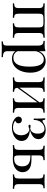

<svg xmlns="http://www.w3.org/2000/svg" viewBox="920 -1388 613 2494"><g transform="rotate(90 1227.0 -140.5)"><path d="M469.4 -397.6Q435.5 -397.6 421.8 -385.1Q408.1 -372.6 408.1 -339.5V-75Q408.1 -41.9 421.8 -29.4Q435.5 -16.9 469.4 -16.9V0Q395.2 -3.2 372.6 -3.2Q350 -3.2 282.3 0V-16.9Q312.1 -16.9 323.8 -29.4Q335.5 -41.9 335.5 -75V-339.5Q335.5 -372.6 323.8 -385.1Q312.1 -397.6 282.3 -397.6H210.5Q180.6 -397.6 169 -385.1Q157.3 -372.6 157.3 -339.5V-75Q157.3 -41.9 169 -29.4Q180.6 -16.9 210.5 -16.9V0Q142.7 -3.2 120.2 -3.2Q97.6 -3.2 23.4 0V-16.9Q57.3 -16.9 71 -29.4Q84.7 -41.9 84.7 -75V-339.5Q84.7 -372.6 71 -385.1Q57.3 -397.6 23.4 -397.6V-414.5Q97.6 -411.3 120.2 -411.3Q147.6 -411.3 192.7 -412.9Q231.5 -414.5 250.8 -414.5Q269.4 -414.5 304.8 -412.9Q345.2 -411.3 372.6 -411.3Q395.2 -411.3 469.4 -414.5Z M923.4 -226.6Q923.4 -164.5 903.6 -110.5Q883.9 -56.5 842.3 -22.6Q800.8 11.3 738.7 11.3Q708.1 11.3 683.1 -0.8Q658.1 -12.9 644.4 -32.3V71Q644.4 104 663.7 116.5Q683.1 129 721.8 129V146L703.2 145.2Q628.2 142.7 605.6 142.7Q586.3 142.7 518.5 146V129Q548.4 129 560.1 118.1Q571.8 107.3 571.8 79V-327.4Q571.8 -364.5 558.1 -381.5Q544.4 -398.4 510.5 -398.4V-415.3Q535.5 -412.9 560.5 -412.9Q611.3 -412.9 644.4 -424.2V-338.7Q662.1 -380.6 696 -403.6Q729.8 -426.6 773.4 -426.6Q816.1 -426.6 850.4 -403.2Q884.7 -379.8 904 -334.7Q923.4 -289.5 923.4 -226.6ZM845.2 -215.3Q845.2 -402.4 751.6 -402.4Q715.3 -402.4 686.3 -376.2Q657.3 -350 644.4 -300.8V-58.9Q655.6 -35.5 677.4 -21.4Q699.2 -7.3 729.8 -7.3Q845.2 -7.3 845.2 -215.3Z M1381.5 -339.5V-75Q1381.5 -41.9 1395.2 -29.4Q1408.9 -16.9 1442.7 -16.9V0Q1368.5 -3.2 1346 -3.2Q1323.4 -3.2 1255.6 0V-16.9Q1285.5 -16.9 1297.2 -29.4Q1308.9 -41.9 1308.9 -75V-320.2L1119.4 -58.1Q1121.8 -35.5 1133.9 -26.2Q1146 -16.9 1171.8 -16.9V0Q1104 -3.2 1081.5 -3.2Q1058.9 -3.2 984.7 0V-16.9Q1018.5 -16.9 1032.3 -29.4Q1046 -41.9 1046 -75V-339.5Q1046 -372.6 1032.3 -385.1Q1018.5 -397.6 984.7 -397.6V-414.5Q1058.9 -411.3 1081.5 -411.3Q1104 -411.3 1171.8 -414.5V-397.6Q1141.9 -397.6 1130.2 -385.1Q1118.5 -372.6 1118.5 -339.5V-84.7L1308.9 -346.8Q1308.1 -375.8 1296 -386.7Q1283.9 -397.6 1255.6 -397.6V-414.5Q1323.4 -411.3 1346 -411.3Q1368.5 -411.3 1442.7 -414.5V-397.6Q1408.9 -397.6 1395.2 -385.1Q1381.5 -372.6 1381.5 -339.5Z M1787.1 -332.3Q1786.3 -287.1 1750.4 -260.5Q1714.5 -233.9 1664.5 -221.8Q1733.1 -219.4 1771.8 -191.9Q1810.5 -164.5 1810.5 -114.5Q1810.5 -77.4 1786.7 -48.8Q1762.9 -20.2 1723 -4.4Q1683.1 11.3 1636.3 11.3Q1575.8 11.3 1532.3 -17.7Q1494.4 -42.7 1494.4 -74.2Q1494.4 -93.5 1506.5 -105.6Q1518.5 -117.7 1537.1 -117.7Q1556.5 -117.7 1569 -106Q1581.5 -94.4 1581.5 -74.2Q1581.5 -57.3 1572.2 -46.8Q1562.9 -36.3 1547.6 -33.1Q1554.8 -21 1581.9 -11.7Q1608.9 -2.4 1637.1 -2.4Q1684.7 -2.4 1710.5 -31.5Q1736.3 -60.5 1736.3 -108.1Q1736.3 -154 1713.3 -183.9Q1690.3 -213.7 1651.6 -214.5Q1632.3 -204 1617.7 -204Q1600 -204 1600 -217.7Q1600 -230.6 1618.5 -230.6Q1629.8 -230.6 1652.4 -225.8Q1715.3 -244.4 1715.3 -322.6Q1715.3 -363.7 1699.6 -387.5Q1683.9 -411.3 1652.4 -411.3Q1623.4 -411.3 1596.4 -393.5Q1569.4 -375.8 1553.2 -344Q1537.1 -312.1 1537.9 -271.8H1519.4Q1520.2 -289.5 1520.2 -321Q1520.2 -362.1 1515.3 -420.2H1533.9Q1536.3 -401.6 1540.3 -393.1Q1544.4 -384.7 1551.6 -384.7Q1558.1 -384.7 1579 -398.4Q1598.4 -411.3 1618.5 -419Q1638.7 -426.6 1668.5 -426.6Q1722.6 -426.6 1754.8 -400.4Q1787.1 -374.2 1787.1 -332.3Z M2216.1 -126.6Q2216.1 -94.4 2198.4 -65.7Q2180.6 -37.1 2141.5 -18.5Q2102.4 0 2041.9 0Q2033.1 0 2005.6 -1.6Q1976.6 -3.2 1959.7 -3.2Q1938.7 -3.2 1864.5 0V-16.9Q1898.4 -16.9 1912.1 -29.4Q1925.8 -41.9 1925.8 -75V-339.5Q1925.8 -372.6 1914.1 -385.1Q1902.4 -397.6 1872.6 -397.6V-414.5Q1940.3 -411.3 1962.9 -411.3Q1985.5 -411.3 2059.7 -414.5V-397.6Q2025.8 -397.6 2012.1 -385.1Q1998.4 -372.6 1998.4 -339.5V-241.9H2054Q2137.9 -241.9 2177 -210.9Q2216.1 -179.8 2216.1 -126.6ZM2432.3 -16.9V0Q2358.1 -3.2 2333.9 -3.2Q2312.9 -3.2 2245.2 0V-16.9Q2275 -16.9 2286.7 -29.4Q2298.4 -41.9 2298.4 -75V-339.5Q2298.4 -372.6 2286.7 -385.1Q2275 -397.6 2245.2 -397.6V-414.5Q2312.9 -411.3 2333.9 -411.3Q2356.5 -411.3 2424.2 -414.5V-397.6Q2394.4 -397.6 2382.7 -385.1Q2371 -372.6 2371 -339.5V-75Q2371 -41.9 2384.7 -29.4Q2398.4 -16.9 2432.3 -16.9ZM2140.3 -121.8Q2140.3 -177.4 2108.9 -202.8Q2077.4 -228.2 2006.5 -228.2H1998.4V-75Q1998.4 -42.7 2006 -29.8Q2013.7 -16.9 2033.1 -16.9Q2092.7 -16.9 2116.5 -45.6Q2140.3 -74.2 2140.3 -121.8Z"/></g></svg>

Font: Playfair Display
Style: Regular
Weight: 400
Designer: Claus Eggers Sørensen
Foundry: Claus Eggers Sørensen
Version: Version 1.005; ttfautohint (v1.2) -l 10 -r 42 -G 200 -x 21 -